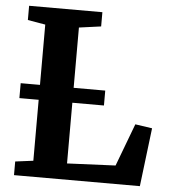

<svg xmlns="http://www.w3.org/2000/svg" viewBox="-53 -791 742 839"><g transform="rotate(5 318.0 -371.5)"><path d="M39.5 0V-59.9L118.2 -70V-667.3L40.8 -680.5V-743H362.2V-680.5L265.9 -667.3V-71.1L478 -80.6L548.3 -267.4L622.7 -256.5L591.6 0ZM404.5 -402.8V-337.4H33.6V-402.8Z"/></g></svg>

Font: Merriweather Light
Style: Regular
Weight: 300
Designer: Eben Sorkin
Foundry: Eben Sorkin
Version: Version 2.100